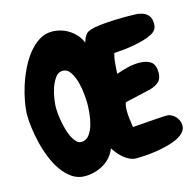

<svg xmlns="http://www.w3.org/2000/svg" viewBox="-114 -896 1063 1042"><g transform="rotate(-15 417.0 -374.5)"><path d="M819.3 -101.6Q819.3 -79.1 802.2 -62Q785.2 -44.9 758.8 -33.2Q732.4 -21.5 699.2 -13.7Q666 -5.9 634.3 -1.5Q602.5 2.9 574.7 4.4Q546.9 5.9 531.2 5.9Q513.7 5.9 495.6 -2.4Q477.5 -10.7 461.9 -23.9Q446.3 -37.1 433.6 -52.7Q420.9 -68.4 412.1 -82Q390.6 -28.3 342.3 -0.5Q293.9 27.3 238.3 27.3Q198.2 27.3 167 5.9Q135.7 -15.6 111.3 -49.8Q86.9 -84 69.3 -127.4Q51.8 -170.9 41 -215.3Q30.3 -259.8 24.9 -301.3Q19.5 -342.8 19.5 -373Q19.5 -404.3 26.9 -446.3Q34.2 -488.3 48.3 -533.2Q62.5 -578.1 83.5 -621.6Q104.5 -665 131.8 -699.7Q159.2 -734.4 192.9 -755.9Q226.6 -777.3 265.6 -777.3Q291 -777.3 315.9 -770Q340.8 -762.7 361.8 -749Q382.8 -735.4 399.9 -715.8Q417 -696.3 425.8 -672.9Q430.7 -687.5 435.5 -698.2Q440.4 -709 450.2 -719.7Q457 -727.5 474.1 -732.9Q491.2 -738.3 514.2 -741.7Q537.1 -745.1 563.5 -747.1Q589.8 -749 614.3 -750Q638.7 -751 658.7 -751Q678.7 -751 689.5 -751Q710 -751 731.4 -750Q752.9 -749 771.5 -741.7Q790 -734.4 801.8 -719.2Q813.5 -704.1 813.5 -674.8Q813.5 -655.3 804.7 -642.6Q795.9 -629.9 779.3 -621.1Q758.8 -610.4 731 -602.5Q703.1 -594.7 673.3 -589.4Q643.6 -584 614.7 -581.1Q585.9 -578.1 563.5 -577.1Q555.7 -548.8 553.7 -520.5Q551.8 -492.2 549.8 -463.9Q580.1 -474.6 613.3 -482.9Q646.5 -491.2 678.7 -491.2Q722.7 -491.2 745.6 -473.6Q768.6 -456.1 768.6 -412.1Q768.6 -377.9 749 -360.8Q729.5 -343.8 699.2 -335.9Q663.1 -327.1 627 -319.3Q590.8 -311.5 554.7 -302.7Q547.9 -282.2 547.9 -256.8Q547.9 -233.4 551.3 -210Q554.7 -186.5 557.6 -163.1Q605.5 -166 651.9 -169.9Q698.2 -173.8 746.1 -175.8Q760.7 -176.8 774.4 -170.4Q788.1 -164.1 797.9 -153.8Q807.6 -143.6 813.5 -129.9Q819.3 -116.2 819.3 -101.6ZM351.6 -348.6Q351.6 -368.2 348.6 -402.8Q345.7 -437.5 336.4 -471.7Q327.1 -505.9 310.5 -531.2Q293.9 -556.6 266.6 -556.6Q243.2 -556.6 226.6 -534.2Q210 -511.7 199.7 -481.4Q189.5 -451.2 185.1 -419.9Q180.7 -388.7 180.7 -371.1Q180.7 -359.4 182.6 -338.9Q184.6 -318.4 189 -294.4Q193.4 -270.5 200.2 -246.1Q207 -221.7 216.8 -202.1Q226.6 -182.6 238.8 -169.9Q251 -157.2 266.6 -157.2Q293.9 -157.2 311 -179.7Q328.1 -202.1 336.9 -233.4Q345.7 -264.6 348.6 -296.9Q351.6 -329.1 351.6 -348.6Z"/></g></svg>

Font: Chewy
Style: Regular
Weight: 400
Designer: Squid
Foundry: Font Diner, Inc DBA Sideshow
Version: Version 1.000